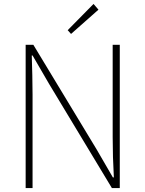

<svg xmlns="http://www.w3.org/2000/svg" viewBox="-20 -953 736 973"><path d="M110 0H145V-473C145 -542 143 -604 141 -672H145L228 -529L547 0H587V-726H551V-259C551 -191 553 -124 557 -54H552L469 -197L149 -726H110ZM340 -781 479 -904 454 -933 323 -800Z"/></svg>

Font: Source Han Sans JP ExtraLight
Style: Regular
Weight: 250
Designer: Ryoko NISHIZUKA 西塚涼子 (kana, bopomofo & ideographs); Paul D. Hunt (Latin, Greek & Cyrillic); Sandoll Communications 산돌커뮤니
Foundry: Adobe
Version: Version 2.001;hotconv 1.0.107;makeotfexe 2.5.65593